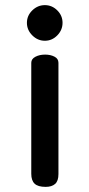

<svg xmlns="http://www.w3.org/2000/svg" viewBox="-20 -729 348 749"><path d="M156 -516Q177 -516 192.5 -508Q208 -500 208 -484V-50Q208 -23 195 -11.5Q182 0 158 0Q128 0 115 -12.5Q102 -25 102 -51V-484Q102 -499 118 -507.5Q134 -516 156 -516ZM155 -570Q127 -570 106 -591Q85 -612 85 -640Q85 -668 106 -688.5Q127 -709 155 -709Q183 -709 203.5 -688.5Q224 -668 224 -640Q224 -612 203.5 -591Q183 -570 155 -570Z"/></svg>

Font: Marmelad for Arash.Academy
Style: Regular
Weight: 400
Designer: Manvel Shmavonyan
Foundry: Cyreal
Version: Version 1.110;Glyphs 3.2 (3202)